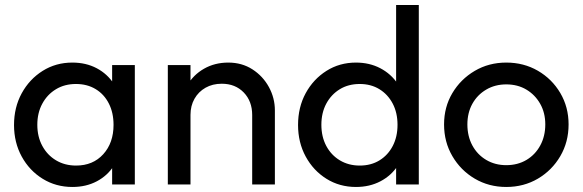

<svg xmlns="http://www.w3.org/2000/svg" viewBox="-20 -734 2318 764"><path d="M268.2 10Q202.5 10 149.8 -22.6Q97 -55.2 66.4 -111.1Q35.8 -167 35.8 -236.5Q35.8 -306.8 66.4 -362.8Q97 -418.8 149.6 -451.9Q202.2 -485 267.8 -485Q322.2 -485 364.8 -462.5Q407.2 -440 433.1 -400.2Q459 -360.5 461.8 -309V-166.2Q458.8 -114.8 433.2 -74.9Q407.8 -35 365.1 -12.5Q322.5 10 268.2 10ZM282.8 -75.2Q350 -75.2 390.9 -120.4Q431.8 -165.5 431.8 -237.2Q431.8 -285.5 413.1 -322.1Q394.5 -358.8 360.9 -379.2Q327.2 -399.8 282.2 -399.8Q237.2 -399.8 202.8 -379Q168.2 -358.2 148.4 -321.6Q128.5 -285 128.5 -237.5Q128.5 -190 148.4 -153.4Q168.2 -116.8 203 -96Q237.8 -75.2 282.8 -75.2ZM426.2 0V-127.5L442.8 -243.8L426.2 -358.5V-475H516.5V0Z M983.5 0V-276.5Q983.5 -331.2 949.9 -366Q916.2 -400.8 862.4 -400.8Q825.8 -400.8 797.8 -384.9Q769.8 -369 753.9 -341Q738 -313 738 -276.8L700.5 -297.8Q700.5 -352 724.9 -394.1Q749.2 -436.2 791.9 -460.6Q834.6 -485 888.5 -485Q942.5 -485 984.4 -458.1Q1026.2 -431.2 1050 -387.6Q1073.8 -344 1073.8 -294.5V0ZM647.8 0V-475H738V0Z M1396.5 10Q1331.2 10 1279 -22.6Q1226.8 -55.2 1196.4 -111.1Q1166 -167 1166 -236.7Q1166 -307.3 1196.4 -363.2Q1226.8 -419 1279 -452Q1331.2 -485 1396.5 -485Q1450.2 -485 1493.1 -462.6Q1536 -440.2 1562.6 -400.5Q1589.2 -360.8 1592 -309V-166.2Q1589 -115 1563 -75.1Q1537 -35.2 1493.9 -12.6Q1450.8 10 1396.5 10ZM1411.5 -75.2Q1456.5 -75.2 1490.2 -96Q1523.8 -116.7 1542.8 -153.2Q1561.8 -189.8 1561.8 -237.2Q1561.8 -285.5 1542.6 -321.9Q1523.4 -358.4 1489.7 -379.1Q1456 -399.8 1411.5 -399.8Q1366.2 -399.8 1332.2 -379Q1298.1 -358.2 1278.4 -321.7Q1258.8 -285.2 1258.8 -237.5Q1258.8 -190 1278.3 -153.3Q1297.9 -116.6 1332.5 -95.9Q1367.1 -75.2 1411.5 -75.2ZM1646.5 0H1556.2V-127.5L1573 -243.8L1556.2 -358.5V-714H1646.5Z M1994.5 10Q1925.2 10 1869.1 -23.1Q1813 -56.2 1780 -112.8Q1747 -169.2 1747 -238.8Q1747 -308 1780 -363.5Q1813 -419 1869.1 -452Q1925.2 -485 1994.5 -485Q2064.2 -485 2120.4 -452.4Q2176.5 -419.8 2209.5 -363.9Q2242.5 -308 2242.5 -238.8Q2242.5 -169 2209.5 -112.6Q2176.5 -56.2 2120.4 -23.1Q2064.2 10 1994.5 10ZM1994.5 -76.8Q2039.8 -76.8 2074.9 -97.6Q2110 -118.5 2129.9 -155.4Q2149.8 -192.2 2149.8 -239Q2149.8 -285.2 2129.5 -321Q2109.2 -356.8 2074.5 -377.5Q2039.8 -398.2 1994.5 -398.2Q1950 -398.2 1914.8 -377.5Q1879.5 -356.8 1859.6 -321Q1839.8 -285.2 1839.8 -238.8Q1839.8 -192 1859.6 -155.2Q1879.5 -118.5 1914.8 -97.6Q1950 -76.8 1994.5 -76.8Z"/></svg>

Font: Marine Company Thin
Style: Regular
Weight: 100
Designer: Rodrigo Fuenzalida
Foundry: fragTYPE
Version: Version 1.000